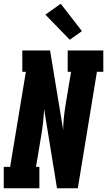

<svg xmlns="http://www.w3.org/2000/svg" viewBox="-31 -1004 571 1024"><path d="M-11 0V-114H23L107 -621H88V-735H236L306 -311Q306 -343 309.5 -376Q313 -409 318 -441L348 -621H330V-735H520V-621H486L384 0H273L204 -424Q203 -392 199.5 -359Q196 -326 191 -294L161 -114H179V0ZM341 -792 211 -926 293 -984 406 -838Z"/></svg>

Font: Iosevka Slab Heavy Oblique
Style: Regular
Weight: 900
Italic angle: -9°
Monospace: yes
Designer: Belleve Invis
Foundry: Belleve Invis
Version: Version 11.1.1; ttfautohint (v1.8.3)